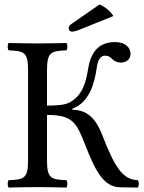

<svg xmlns="http://www.w3.org/2000/svg" viewBox="-20 -840 646 862"><path d="M427 -820 303 -734C290 -725 288 -720 288 -713C288 -705 294 -698 303 -698C312 -698 324 -701 345 -710L489 -768C476.3 -789.3 455.6 -806.7 427 -820ZM191 -122V-324C305 -324 323 -291 362 -191C405 -81 442 0 520 1L599 2C604.5 -8.2 604.8 -21.2 599 -31C533.2 -33.9 497.6 -81.9 439 -234C412 -304 374 -347 305 -347V-352C381 -380 404 -466 413 -528C417.2 -557.1 423 -590 453 -590C466 -590 474 -585 485 -574C495 -564 509 -559 522 -559C543 -559 566 -570 566 -599C566 -622 548 -651 495 -651C416 -651 386 -595 376 -533C367 -477 353 -413 294 -381C270 -367 227 -366 191 -366V-523C191 -606 208 -611 278 -614C284 -620 284 -641 278 -647C234 -646 186.5 -645 148 -645C114.5 -645 66 -646 19 -647C13 -641 13 -620 19 -614C89 -611 106 -606 106 -523V-122C106 -39 89 -34 19 -31C13 -25 13 -4 19 2C64 1 112.7 0 149 0C184.6 0 233 1 278 2C284 -4 284 -25 278 -31C208 -34 191 -39 191 -122Z"/></svg>

Font: Libertinus Math
Style: Regular
Weight: 400
Designer: Philipp H. Poll
Foundry: Khaled Hosny
Version: Version 6.2